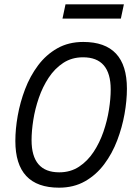

<svg xmlns="http://www.w3.org/2000/svg" viewBox="-20 -856 620 888"><path d="M253 12Q51 12 51 -204Q51 -259 62 -321Q73 -383 96 -443.5Q119 -504 156 -553.5Q193 -603 245 -632.5Q297 -662 365 -662Q567 -662 567 -446Q567 -391 556 -329Q545 -267 522 -206.5Q499 -146 462 -96.5Q425 -47 373 -17.5Q321 12 253 12ZM254 -59Q306 -59 345.5 -85Q385 -111 413 -153.5Q441 -196 458.5 -247Q476 -298 484 -349Q492 -400 492 -442Q492 -591 364 -591Q312 -591 272.5 -565Q233 -539 205 -496.5Q177 -454 159.5 -403Q142 -352 134 -301Q126 -250 126 -208Q126 -59 254 -59ZM269 -770 283 -836H553L539 -770Z"/></svg>

Font: Sometype Mono
Style: Italic
Weight: 400
Italic angle: -12°
Monospace: yes
Designer: Ryoichi Tsunekawa
Foundry: Dharma Type
Version: Version 1.000; ttfautohint (v1.8.3)